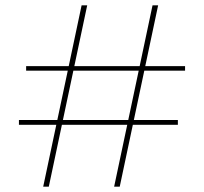

<svg xmlns="http://www.w3.org/2000/svg" viewBox="-20 -700 765 720"><path d="M408 0 552 -680H573L429 0ZM142 0 286 -680H307L163 0ZM51 -232V-250H647V-232ZM78 -435V-452H674V-435Z"/></svg>

Font: DM Sans 17pt Thin
Style: Regular
Weight: 250
Version: Version 4.004;gftools[0.9.30]